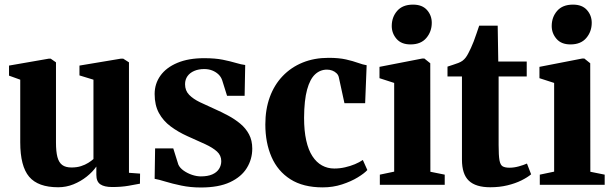

<svg xmlns="http://www.w3.org/2000/svg" viewBox="-20 -799 2648 830"><path d="M465 9.5Q431 9.5 413.8 -2.2Q396.5 -14 396.5 -43V-79Q380.5 -56 354.8 -35.5Q329 -15 297.5 -2.2Q266 10.5 231.5 10.5Q144.5 10.5 106 -35Q67.5 -80.5 67.5 -184V-454.5L19 -472V-515.5L191.5 -545.5H199L222 -529.5V-183Q222 -144 228.2 -120.2Q234.5 -96.5 249 -85.8Q263.5 -75 289 -75Q312.5 -75 330.2 -80.8Q348 -86.5 361.5 -95Q375 -103.5 384 -111.5V-454.5L323.5 -473V-515.5L503 -545.5H512.5L537.5 -529.5V-52L585.5 -48.5L585 -5Q567 -1.5 536 4Q505 9.5 465 9.5Z M848.5 11.5Q803 11.5 763.8 3.2Q724.5 -5 695.2 -14Q666 -23 648.5 -26L650.5 -157.5H729L751 -87.5Q757.5 -73 773.8 -61.5Q790 -50 810 -43.2Q830 -36.5 848 -36.5Q878 -36.5 897.5 -45Q917 -53.5 926.8 -68.8Q936.5 -84 936.5 -102.5Q936.5 -127 918.2 -143.8Q900 -160.5 867 -175.8Q834 -191 790 -210.5Q750 -228.5 717.8 -252.5Q685.5 -276.5 667 -310.5Q648.5 -344.5 648.5 -392.5Q648.5 -437 673.5 -472Q698.5 -507 746.5 -527.2Q794.5 -547.5 862.5 -547.5Q910 -547.5 943.2 -540.8Q976.5 -534 999.8 -527Q1023 -520 1040 -518L1037.5 -385H961.5L940.5 -452Q935.5 -467 924 -477.8Q912.5 -488.5 897 -494.5Q881.5 -500.5 863 -500.5Q838.5 -500.5 819.8 -492.5Q801 -484.5 790.5 -469.8Q780 -455 780 -435Q780 -407 797.8 -389Q815.5 -371 844.2 -357.2Q873 -343.5 905.5 -329Q936 -315.5 965.5 -299.8Q995 -284 1018.8 -264.2Q1042.5 -244.5 1056.5 -218.2Q1070.5 -192 1070.5 -156.5Q1070.5 -111 1047 -72.8Q1023.5 -34.5 974.5 -11.5Q925.5 11.5 848.5 11.5Z M1375 11Q1290.5 11 1235.5 -24Q1180.5 -59 1153.8 -120.5Q1127 -182 1127 -261Q1127 -326 1146.2 -379Q1165.5 -432 1201.8 -470Q1238 -508 1288.2 -528.5Q1338.5 -549 1400.5 -549Q1445 -549 1475.8 -542Q1506.5 -535 1527.8 -527.2Q1549 -519.5 1565 -517L1558.5 -353H1469L1445 -463.5Q1443 -474.5 1435 -482.2Q1427 -490 1416.2 -494Q1405.5 -498 1393.5 -498Q1364 -498 1342 -477.5Q1320 -457 1307.5 -411.5Q1295 -366 1294.5 -290Q1294.5 -233.5 1303.8 -192Q1313 -150.5 1330.5 -123.8Q1348 -97 1372 -83.8Q1396 -70.5 1425 -70.5Q1449 -70.5 1471.8 -75.8Q1494.5 -81 1514.2 -89.2Q1534 -97.5 1548.5 -107.5L1568 -64Q1555 -49.5 1526.2 -32Q1497.5 -14.5 1458.5 -1.8Q1419.5 11 1375 11Z M1622 0V-44L1684 -57V-440.5L1620.5 -461V-510L1805.5 -546H1814.5L1840 -525.5L1840.5 -56.5L1902.5 -44V0ZM1754 -607Q1715 -607 1694.2 -631Q1673.5 -655 1673.5 -686.5Q1673.5 -725 1697 -752Q1720.5 -779 1765 -779H1766Q1805 -779 1825.8 -755.8Q1846.5 -732.5 1846.5 -700.5Q1846.5 -662.5 1823 -634.8Q1799.5 -607 1755 -607Z M2099.5 10.5Q2036.5 10.5 2006.8 -17.8Q1977 -46 1977 -109V-468.5H1914.5V-511Q1926 -515 1938.2 -518.8Q1950.5 -522.5 1961.2 -526.8Q1972 -531 1979.5 -536.5Q1987.5 -542.5 1993.8 -551Q2000 -559.5 2005.2 -570Q2010.5 -580.5 2016 -592Q2021.5 -603.5 2027.8 -620Q2034 -636.5 2040.2 -654.8Q2046.5 -673 2051.5 -688H2131.5L2134 -533H2257V-468.5H2135.5V-171.5Q2135.5 -127 2139.2 -106.2Q2143 -85.5 2153.2 -79.8Q2163.5 -74 2182.5 -74Q2202 -74 2222.8 -79.8Q2243.5 -85.5 2258 -92L2276 -45.5Q2260 -32 2233.8 -19Q2207.5 -6 2173.5 2.2Q2139.5 10.5 2099.5 10.5Z M2313.5 0V-44L2375.5 -57V-440.5L2312 -461V-510L2497 -546H2506L2531.5 -525.5L2532 -56.5L2594 -44V0ZM2445.5 -607Q2406.5 -607 2385.8 -631Q2365 -655 2365 -686.5Q2365 -725 2388.5 -752Q2412 -779 2456.5 -779H2457.5Q2496.5 -779 2517.2 -755.8Q2538 -732.5 2538 -700.5Q2538 -662.5 2514.5 -634.8Q2491 -607 2446.5 -607Z"/></svg>

Font: Merriweather 72pt ExtraBold
Style: Regular
Weight: 800
Version: Version 2.100